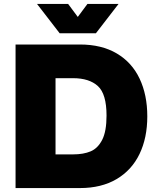

<svg xmlns="http://www.w3.org/2000/svg" viewBox="-20 -955 796 975"><path d="M59 -729H386Q496 -729 573 -683.5Q650 -638 689 -555.5Q728 -473 728 -364Q728 -255 688.5 -173Q649 -91 572 -45.5Q495 0 386 0H59ZM521 -368Q521 -478 477 -518Q433 -558 351 -558H262V-171H351Q404 -171 440.5 -186.5Q477 -202 499 -245Q521 -288 521 -368ZM168 -935H326L375 -869L424 -935H582L467 -786H283Z"/></svg>

Font: Mona Sans Black
Style: Regular
Weight: 900
Designer: Deni Anggara
Foundry: GitHub
Version: Version 2.000